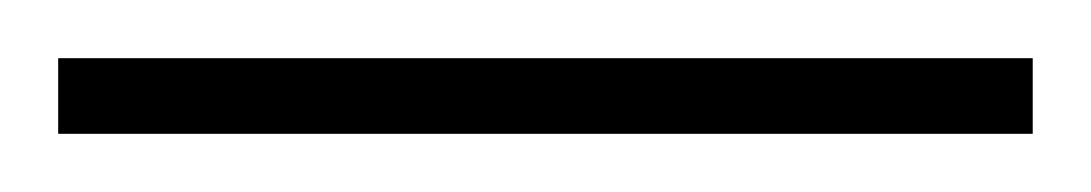

<svg xmlns="http://www.w3.org/2000/svg" viewBox="-21 70 375 66"><path d="M-1 90H334V116H-1Z"/></svg>

Font: Noto Sans Gurmukhi UI Condensed Thin
Style: Regular
Weight: 100
Width: 3
Designer: Jelle Bosma - Monotype Design Team
Foundry: Monotype Imaging Inc.
Version: Version 2.004; ttfautohint (v1.8.4.7-5d5b)